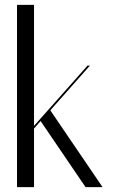

<svg xmlns="http://www.w3.org/2000/svg" viewBox="-20 -770 477 790"><path d="M120 -750V-252L340 -500H350L187 -316L402 0H332L147 -272L120 -241V0H50V-750Z"/></svg>

Font: Italiana
Style: Regular
Weight: 400
Designer: Santiago Orozco
Foundry: Santiago Orozco
Version: Version 001.001